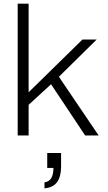

<svg xmlns="http://www.w3.org/2000/svg" viewBox="-20 -743 590 1053"><path d="M77 0V-723H137V-237L432 -526H510L303 -322L521 0H447L260 -281L137 -168V0ZM224 290V257Q249 254 261 234Q273 214 273 178H239V96H315V167Q315 207 305 233.5Q295 260 275 273.5Q255 287 224 290Z"/></svg>

Font: Archivo SemiExpanded ExtraLight
Style: Regular
Weight: 250
Width: 6
Designer: Hector Gatti
Foundry: Omnibus-Type
Version: Version 2.001